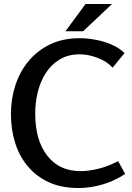

<svg xmlns="http://www.w3.org/2000/svg" viewBox="-20 -933 664 965"><path d="M375 12Q288 12 224.5 -17.5Q161 -47 118.5 -98.5Q76 -150 55.5 -217Q35 -284 35 -359Q35 -436 57.5 -505Q80 -574 124.5 -627Q169 -680 233 -710.5Q297 -741 380 -741Q416 -741 458.5 -733.5Q501 -726 540.5 -709Q580 -692 606 -666L546 -593Q517 -625 470 -642.5Q423 -660 381 -660Q323 -660 280.5 -634.5Q238 -609 210.5 -566.5Q183 -524 170 -471Q157 -418 157 -363Q157 -228 217.5 -150.5Q278 -73 384 -73Q426 -73 473.5 -84.5Q521 -96 574 -123L609 -59Q559 -25 497.5 -6.5Q436 12 375 12ZM410 -913H543L398 -776H309Z"/></svg>

Font: Rosario SemiBold
Style: Regular
Weight: 600
Designer: Hector Gatti
Foundry: Omnibus Type
Version: Version 1.101; ttfautohint (v1.8.1.43-b0c9)